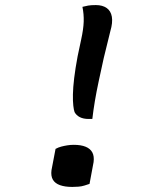

<svg xmlns="http://www.w3.org/2000/svg" viewBox="-20 -730 640 757"><path d="M344 -261H329Q309 -261 295 -268Q281 -275 274 -288Q271 -296 269 -313.5Q267 -331 267.5 -358Q268 -385 272.5 -422.5Q277 -460 286 -508L300 -574Q309 -615 310 -644.5Q311 -674 305 -703Q316 -706 327.5 -708Q339 -710 358 -710Q384 -710 400.5 -698.5Q417 -687 421 -664Q425 -641 415 -607L389 -501Q378 -451 369 -409Q360 -367 354 -331Q348 -295 344 -261ZM333 -5Q324 -2 313 1.5Q302 5 289.5 6Q277 7 265 7Q236 7 216.5 0Q197 -7 188.5 -21.5Q180 -36 183 -59L199 -143Q210 -149 221.5 -152Q233 -155 245.5 -157Q258 -159 271 -159Q299 -159 317.5 -151.5Q336 -144 344 -129Q352 -114 349 -91Z"/></svg>

Font: Rec Mono Duotone
Style: Italic
Weight: 400
Italic angle: -10°
Monospace: yes
Version: Version 1.085; ttfautohint (v1.8.4.7-5d5b)